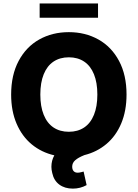

<svg xmlns="http://www.w3.org/2000/svg" viewBox="-20 -904 802 1118"><path d="M471.7 -1Q436 13.2 418.2 28.8Q400.4 44.4 400.4 66.4Q400.4 83 408.7 92.3Q417 101.6 432.6 101.6Q441.4 101.6 454.8 98.1Q468.3 94.7 466.8 94.7L484.4 173.8Q447.3 194.3 404.3 194.3Q356.9 194.3 325.2 170.7Q293.5 147 284.2 103.5Q279.3 84 279.3 67.4Q279.3 30.8 296.4 0.5Q221.7 -16.6 165 -63.2Q108.4 -109.9 76.7 -183.6Q44.9 -257.3 44.9 -353.5Q44.9 -467.3 88.6 -549.3Q132.3 -631.3 208.5 -674.1Q284.7 -716.8 380.9 -716.8Q476.6 -716.8 553 -674.1Q629.4 -631.3 673.1 -549.3Q716.8 -467.3 716.8 -353.5Q716.8 -258.8 686 -185.5Q655.3 -112.3 599.9 -65.7Q544.4 -19 471.7 -1ZM380.9 -570.3Q329.1 -570.3 291.7 -545.4Q254.4 -520.5 234.6 -471.7Q214.8 -422.9 214.8 -353.5Q214.8 -284.2 234.6 -235.4Q254.4 -186.5 291.7 -161.6Q329.1 -136.7 380.9 -136.7Q432.6 -136.7 470 -161.6Q507.3 -186.5 527.1 -235.4Q546.9 -284.2 546.9 -353.5Q546.9 -422.9 527.1 -471.7Q507.3 -520.5 470 -545.4Q432.6 -570.3 380.9 -570.3ZM550.8 -800.8H210.9V-883.8H550.8Z"/></svg>

Font: Pretendard JP ExtraBold
Style: Regular
Weight: 800
Designer: Base glyphs from Inter by Rasmus Andersson; Hangeul glyphs from Noto Sans CJK(Source Han Sans) by Jang Soo-young and Kan
Foundry: Kil Hyung-jin
Version: Version 1.309